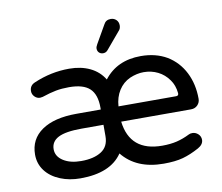

<svg xmlns="http://www.w3.org/2000/svg" viewBox="-79 -801 1047 907"><g transform="rotate(-10 445.0 -347.5)"><path d="M140.6 -6.8Q94.7 -25.4 69.3 -59.1Q43.9 -92.8 43.9 -136.7Q43.9 -210.9 103.5 -252Q163.1 -293 269.5 -293H386.7V-302.7Q386.7 -365.2 356 -394Q325.2 -422.9 256.8 -422.9Q221.7 -422.9 193.4 -417.5Q165 -412.1 127 -399.4L114.3 -397.5Q99.6 -397.5 88.4 -408.7Q77.1 -419.9 77.1 -435.5Q77.1 -462.9 103.5 -473.6Q185.5 -508.8 272.5 -508.8Q329.1 -508.8 372.1 -488.3Q415 -467.8 439.5 -427.7Q502 -508.8 616.2 -508.8Q687.5 -508.8 741.2 -477.5Q793.9 -445.3 822.3 -389.2Q850.6 -333 850.6 -262.7Q850.6 -245.1 838.4 -232.4Q826.2 -219.7 806.6 -219.7H471.7Q489.3 -74.2 643.6 -74.2Q682.6 -74.2 713.4 -81.5Q744.1 -88.9 775.4 -104.5Q782.2 -108.4 793 -108.4Q808.6 -108.4 820.8 -97.2Q833 -85.9 833 -69.3Q833 -46.9 806.6 -32.2Q765.6 -9.8 728.5 0.5Q691.4 10.7 635.7 10.7Q504.9 10.7 437.5 -73.2Q380.9 10.7 236.3 10.7Q183.6 10.7 140.6 -6.8ZM386.7 -165V-219.7H281.2Q205.1 -219.7 169.9 -201.7Q134.8 -183.6 134.8 -146.5Q134.8 -112.3 168 -90.8Q201.2 -69.3 253.9 -69.3Q314.5 -69.3 350.6 -92.3Q386.7 -115.2 386.7 -165ZM759.8 -305.7Q755.9 -344.7 736.3 -371.1Q715.8 -400.4 684.6 -416Q653.3 -431.6 616.2 -431.6Q584 -431.6 549.8 -417Q515.6 -401.4 495.1 -369.1Q474.6 -336.9 471.7 -293H748Q760.7 -293 759.8 -305.7ZM417 -580.1Q417 -587.9 423.8 -599.6L473.6 -686.5Q483.4 -706.1 506.8 -706.1Q522.5 -706.1 533.2 -695.8Q543.9 -685.5 543.9 -668.9Q543.9 -653.3 534.2 -643.6L466.8 -563.5Q458 -552.7 444.3 -552.7Q432.6 -552.7 424.8 -560.1Q417 -567.4 417 -580.1Z"/></g></svg>

Font: jf-openhuninn-2.1
Style: Regular
Weight: 400
Designer: [Kosugi Maru]
Designed by MOTOYA      

[Varela Round]
Joe Prince (Latin component); Avraham Cornfeld (Hebrew component)
Foundry: justfont Co., Ltd.
Version: 2.1